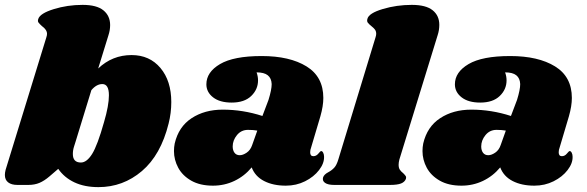

<svg xmlns="http://www.w3.org/2000/svg" viewBox="-30 -759 2411 788"><path d="M673 -340Q673 -295 662 -252Q630 -123 552.5 -57Q475 9 374 9Q317 9 275.5 -10.5Q234 -30 209 -66L173 -35Q152 -17 132 -8.5Q112 0 86 0H42Q17 0 3.5 -10.5Q-10 -21 -10 -41Q-10 -50 -7 -62L160 -605Q163 -614 163 -620Q163 -637 142 -652Q132 -661 128 -666.5Q124 -672 127 -681Q134 -704 190.5 -721.5Q247 -739 309 -739Q367 -739 394.5 -716.5Q422 -694 422 -656Q422 -635 415 -614L373 -478Q431 -533 510 -533Q584 -533 628.5 -480Q673 -427 673 -340ZM417 -368Q417 -414 390 -414Q366 -414 345 -389L280 -177L274 -158Q269 -143 269 -127Q269 -92 302 -92Q326 -92 348 -127Q370 -162 397 -258Q417 -326 417 -368Z M1297 -357Q1297 -324 1285 -282L1244 -144Q1243 -140 1243 -134Q1243 -118 1256 -118Q1268 -118 1276.5 -128.5Q1285 -139 1288 -139Q1293 -139 1296.5 -132Q1300 -125 1300 -116Q1301 -89 1279.5 -61Q1258 -33 1222 -15Q1186 3 1143 3Q1091 3 1054 -16Q1017 -35 1003 -72Q973 -36 932 -16.5Q891 3 844 3Q791 3 755 -17.5Q719 -38 701.5 -70.5Q684 -103 684 -139Q684 -155 687 -170Q703 -239 756.5 -274Q810 -309 884 -309Q967 -309 1047 -283L1072 -349Q1085 -391 1085 -414Q1084 -438 1069 -450Q1054 -462 1023 -462Q1029 -446 1029 -429Q1029 -392 1001 -365Q973 -338 921 -338Q872 -338 844.5 -359.5Q817 -381 817 -413Q817 -463 873 -496Q929 -529 1044 -529Q1159 -529 1228 -486.5Q1297 -444 1297 -357ZM925 -158Q925 -142 932.5 -132Q940 -122 954 -122Q967 -122 982.5 -132.5Q998 -143 1005 -164L1026 -223Q1009 -226 988 -226Q960 -226 942.5 -204.5Q925 -183 925 -158Z M1773 -657Q1773 -635 1766 -614L1609 -104Q1606 -92 1606 -83Q1606 -70 1611 -62.5Q1616 -55 1625 -48Q1632 -41 1635 -36.5Q1638 -32 1636 -25Q1631 -12 1616 -6Q1601 0 1570 0H1342Q1316 0 1304 -8.5Q1292 -17 1296 -31Q1300 -43 1317 -52Q1332 -60 1342 -71Q1352 -82 1359 -106L1511 -605Q1514 -614 1514 -620Q1514 -631 1508.5 -638Q1503 -645 1494 -652Q1484 -660 1479.5 -666Q1475 -672 1478 -682Q1484 -705 1541 -722Q1598 -739 1660 -739Q1718 -739 1745.5 -717Q1773 -695 1773 -657Z M2317 -357Q2317 -324 2305 -282L2264 -144Q2263 -140 2263 -134Q2263 -118 2276 -118Q2288 -118 2296.5 -128.5Q2305 -139 2308 -139Q2313 -139 2316.5 -132Q2320 -125 2320 -116Q2321 -89 2299.5 -61Q2278 -33 2242 -15Q2206 3 2163 3Q2111 3 2074 -16Q2037 -35 2023 -72Q1993 -36 1952 -16.5Q1911 3 1864 3Q1811 3 1775 -17.5Q1739 -38 1721.5 -70.5Q1704 -103 1704 -139Q1704 -155 1707 -170Q1723 -239 1776.5 -274Q1830 -309 1904 -309Q1987 -309 2067 -283L2092 -349Q2105 -391 2105 -414Q2104 -438 2089 -450Q2074 -462 2043 -462Q2049 -446 2049 -429Q2049 -392 2021 -365Q1993 -338 1941 -338Q1892 -338 1864.5 -359.5Q1837 -381 1837 -413Q1837 -463 1893 -496Q1949 -529 2064 -529Q2179 -529 2248 -486.5Q2317 -444 2317 -357ZM1945 -158Q1945 -142 1952.5 -132Q1960 -122 1974 -122Q1987 -122 2002.5 -132.5Q2018 -143 2025 -164L2046 -223Q2029 -226 2008 -226Q1980 -226 1962.5 -204.5Q1945 -183 1945 -158Z"/></svg>

Font: Shrikhand
Style: Regular
Weight: 400
Italic angle: -14°
Version: Version 1.000;PS 1.000;hotconv 1.0.88;makeotf.lib2.5.647800